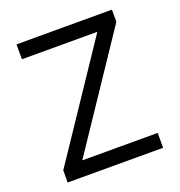

<svg xmlns="http://www.w3.org/2000/svg" viewBox="-131 -838 887 948"><g transform="rotate(-20 312.5 -363.5)"><path d="M63.9 0H565.3V-78.1H169L561.1 -663.4V-727.3H59.7V-649.1H456L63.9 -63.9Z"/></g></svg>

Font: Karasuma Gothic
Style: Regular
Weight: 400
Designer: Rasmus Andersson, Ryoko Nishizuka
Foundry: Genbu
Version: Version 1.00